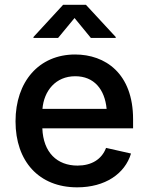

<svg xmlns="http://www.w3.org/2000/svg" viewBox="-20 -784 629 815"><path d="M307.6 11.2C426.3 11.2 510.3 -46.4 536.1 -132.3L430.2 -156.2C411.6 -106.9 367.7 -81.1 309.1 -81.1C222.7 -81.1 163.6 -136.2 159.7 -239.3H544.9V-277.8C544.9 -473.1 426.3 -552.7 298.8 -552.7C145 -552.7 45.9 -437 45.9 -269C45.9 -99.1 145.5 11.2 307.6 11.2ZM226.6 -623 296.4 -707.5 365.7 -623H471.2V-627L344.7 -763.7H248L122.1 -627V-623ZM160.2 -321.8C166.5 -398.4 216.3 -460.4 299.3 -460.4C379.4 -460.4 424.8 -404.8 432.6 -321.8Z"/></svg>

Font: Raveo Medium
Style: Regular
Weight: 500
Designer: Jakub Foglar, Rasmus Andersson (Inter)
Foundry: Jakubfoglar.com
Version: Version 1.100;Glyphs 3.2.3 (3260)